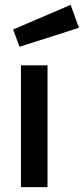

<svg xmlns="http://www.w3.org/2000/svg" viewBox="-20 -768 344 788"><path d="M34 -647 270 -748 304 -654 60 -576ZM66 -500H175V0H66Z"/></svg>

Font: TitilliumWebSemiBold
Style: Bold
Weight: 600
Version: Version 1.001;PS 57.000;hotconv 1.0.70;makeotf.lib2.5.55311